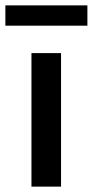

<svg xmlns="http://www.w3.org/2000/svg" viewBox="-63 -694 345 714"><path d="M54 0V-496.5H164V0ZM-43 -598.5V-674H262V-598.5Z"/></svg>

Font: Cabin SemiCondensed SemiBold
Style: Regular
Weight: 600
Width: 4
Designer: Pablo Impallari
Foundry: Pablo Impallari. http://www.impallari.com Igino Marini. http://www.ikern.com
Version: Version 3.001